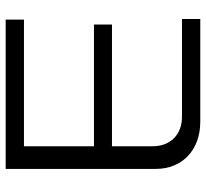

<svg xmlns="http://www.w3.org/2000/svg" viewBox="-44 -666 710 661"><g transform="rotate(-90 310.5 -335.0)"><path d="M60 -670V-153C60 -62 125 0 222 0H576V-63H239C178 -63 138 -103 138 -164V-304H557V-366H138V-607H574V-670Z"/></g></svg>

Font: LT Wave Light
Style: Regular
Weight: 300
Designer: Daniel Lyons
Version: Version 2.5 (Glyphs App)